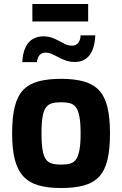

<svg xmlns="http://www.w3.org/2000/svg" viewBox="-20 -942 615 967"><path d="M287 5Q221 5 174 -8.5Q127 -22 97.5 -54Q68 -86 54.5 -139Q41 -192 41 -270Q41 -352 54.5 -405.5Q68 -459 97.5 -489.5Q127 -520 174.5 -532.5Q222 -545 287 -545Q354 -545 401 -532Q448 -519 477.5 -488.5Q507 -458 520.5 -404.5Q534 -351 534 -270Q534 -190 521 -136.5Q508 -83 479 -52Q450 -21 402.5 -8Q355 5 287 5ZM287 -113Q314 -113 332.5 -118Q351 -123 362.5 -138.5Q374 -154 380 -186Q386 -218 386 -270Q386 -323 380 -354.5Q374 -386 362.5 -401.5Q351 -417 332.5 -422Q314 -427 287 -427Q261 -427 242.5 -422Q224 -417 212 -401.5Q200 -386 194.5 -354.5Q189 -323 189 -270Q189 -218 194.5 -186Q200 -154 212 -138.5Q224 -123 242.5 -118Q261 -113 287 -113ZM143 -834V-922H424V-834ZM92 -629Q95 -677 109.5 -705.5Q124 -734 147 -746.5Q170 -759 197 -759Q222 -759 241.5 -752Q261 -745 278 -735.5Q295 -726 310 -719Q325 -712 343 -712Q362 -712 373.5 -725.5Q385 -739 386 -764H460Q457 -697 430.5 -663.5Q404 -630 357 -630Q332 -630 312 -637Q292 -644 274.5 -653.5Q257 -663 241 -670Q225 -677 210 -677Q190 -677 179 -664Q168 -651 166 -629Z"/></svg>

Font: Exo Thin
Style: Bold
Weight: 700
Version: Version 2.000